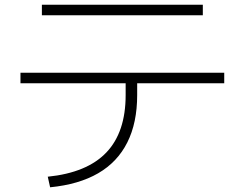

<svg xmlns="http://www.w3.org/2000/svg" viewBox="-20 -758 1040 816"><path d="M183 -7Q350 -24 432 -110Q514 -196 514 -354V-404H67V-449H933V-404H563V-354Q563 -236 521 -152.5Q479 -69 397 -21.5Q315 26 193 38ZM158 -693V-738H842V-693Z"/></svg>

Font: M PLUS 1 Thin Light
Style: Regular
Weight: 300
Version: Version 1.001